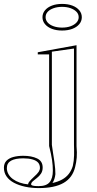

<svg xmlns="http://www.w3.org/2000/svg" viewBox="-140 -746 496 981"><path d="M58 215Q21 215 -11.5 208Q-44 201 -68.5 188Q-93 175 -106.5 155.5Q-120 136 -120 111Q-120 89 -107 75.5Q-94 62 -71.5 56Q-49 50 -21 50Q21 50 49.5 63.5Q78 77 78 110Q78 128 69.5 141Q61 154 49 163Q37 172 28 180Q19 188 19 196Q19 200 27.5 202.5Q36 205 57 205Q97 205 113.5 185Q130 165 130 126Q130 100 126 72Q122 44 111 0V-468H53V-479L251 -515V0Q254 34 252 59Q250 84 244 107Q231 162 185 188.5Q139 215 58 215ZM177 -590Q148 -590 125.5 -598.5Q103 -607 90 -622.5Q77 -638 77 -658Q77 -678 90 -693.5Q103 -709 125.5 -717.5Q148 -726 177 -726Q207 -726 229.5 -717.5Q252 -709 265 -693.5Q278 -678 278 -658Q278 -638 265 -622.5Q252 -607 229.5 -598.5Q207 -590 177 -590ZM128 189Q156 183 177 171.5Q198 160 211.5 142.5Q225 125 232 102Q238 76 238.5 47.5Q239 19 238 -6V-498L125 -482V-6Q127 12 131 35.5Q135 59 138 81Q141 103 142 117.5Q143 132 143 144Q140 171 128 189ZM64 112Q64 95 54.5 84.5Q45 74 25.5 68.5Q6 63 -21 63Q-62 63 -83.5 75Q-105 87 -105 113Q-105 129 -97 143.5Q-89 158 -74 169Q-59 180 -39 187Q-19 194 4 196V193Q4 189 11.5 180Q19 171 33 158Q51 142 57.5 132Q64 122 64 112ZM177 -605Q202 -605 221 -612Q240 -619 251 -631Q262 -643 262 -658Q262 -674 251 -685.5Q240 -697 221 -704Q202 -711 177 -711Q153 -711 133.5 -704Q114 -697 103.5 -685.5Q93 -674 93 -658Q93 -643 103.5 -631Q114 -619 133.5 -612Q153 -605 177 -605Z"/></svg>

Font: Kalnia Glaze Thin Medium
Style: Regular
Weight: 500
Version: Version 1.110